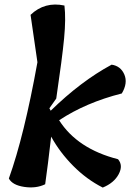

<svg xmlns="http://www.w3.org/2000/svg" viewBox="-20 -847 615 867"><path d="M203 -358 209 -347Q345 -480 484 -555Q525 -549 541.5 -510.5Q558 -472 530 -425Q368 -384 247 -304Q329 -175 513 -128Q537 -100 516 -60.5Q495 -21 444 0Q371 -37 310.5 -98Q250 -159 211 -230Q196 -99 184 -15Q143 5 89.5 -3Q36 -11 20 -41Q89 -233 149 -566L118 -780Q182 -841 271 -822Q278 -763 269.5 -674Q261 -585 234 -402Z"/></svg>

Font: Tillana SemiBold
Style: Regular
Weight: 600
Designer: Lipi Raval (Devanagari, Latin), Jonny Pinhorn (Latin)
Foundry: Indian Type Foundry
Version: Version 2.003;PS 1.0;hotconv 1.0.79;makeotf.lib2.5.61930; tt